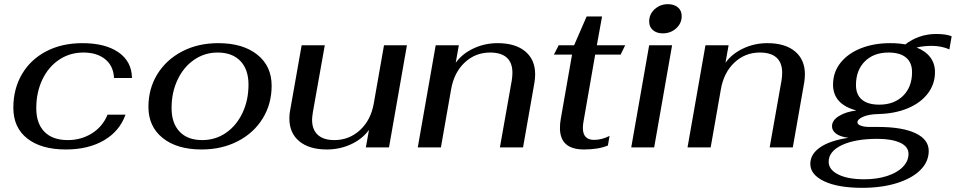

<svg xmlns="http://www.w3.org/2000/svg" viewBox="-20 -707 4585 921"><path d="M44 -190Q44 -281 85.5 -351.5Q127 -422 202 -461Q277 -500 375 -500Q485 -500 548.5 -456Q612 -412 613 -333H527Q524 -391 484.5 -423Q445 -455 380 -455Q315 -455 263.5 -420.5Q212 -386 183 -325Q154 -264 154 -188Q154 -115 193 -75Q232 -35 305 -35Q369 -35 420.5 -67Q472 -99 496 -157H582Q554 -78 479 -34Q404 10 296 10Q178 10 111 -42.5Q44 -95 44 -190Z M692 -194Q692 -282 735 -351.5Q778 -421 854 -460.5Q930 -500 1027 -500Q1145 -500 1214 -445Q1283 -390 1283 -296Q1283 -208 1240 -138.5Q1197 -69 1120.5 -29.5Q1044 10 947 10Q829 10 760.5 -45Q692 -100 692 -194ZM1172 -301Q1172 -374 1133 -414.5Q1094 -455 1024 -455Q962 -455 911.5 -420.5Q861 -386 832 -325Q803 -264 803 -189Q803 -116 841.5 -75.5Q880 -35 950 -35Q1013 -35 1063.5 -69.5Q1114 -104 1143 -165Q1172 -226 1172 -301Z M1368 -139Q1368 -160 1372 -179L1427 -490H1538L1481 -170Q1477 -144 1477 -133Q1477 -85 1504.5 -60Q1532 -35 1584 -35Q1655 -35 1707 -83Q1759 -131 1773 -211L1822 -490H1932L1846 0H1735L1750 -84Q1718 -40 1664 -15Q1610 10 1548 10Q1463 10 1415.5 -29.5Q1368 -69 1368 -139Z M2070 -490H2181L2166 -406Q2197 -449 2251 -474.5Q2305 -500 2367 -500Q2452 -500 2499.5 -460.5Q2547 -421 2547 -351Q2547 -333 2544 -313L2489 0H2378L2435 -322Q2438 -342 2438 -358Q2438 -406 2411 -430.5Q2384 -455 2331 -455Q2260 -455 2209 -407Q2158 -359 2144 -279L2095 0H1984Z M2666 -93Q2666 -116 2670 -137L2724 -445H2637L2660 -490H2734L2794 -628H2868L2843 -490H2979L2957 -445H2835L2779 -124Q2776 -108 2776 -93Q2776 -36 2830 -36Q2866 -36 2904 -55L2896 -9Q2851 10 2781 10Q2666 10 2666 -93Z M3094 -604Q3094 -639 3120.5 -663Q3147 -687 3184 -687Q3214 -687 3232 -671.5Q3250 -656 3250 -630Q3250 -595 3223.5 -571Q3197 -547 3159 -547Q3130 -547 3112 -562.5Q3094 -578 3094 -604ZM3094 -490H3204L3118 0H3008Z M3364 -490H3475L3460 -406Q3491 -449 3545 -474.5Q3599 -500 3661 -500Q3746 -500 3793.5 -460.5Q3841 -421 3841 -351Q3841 -333 3838 -313L3783 0H3672L3729 -322Q3732 -342 3732 -358Q3732 -406 3705 -430.5Q3678 -455 3625 -455Q3554 -455 3503 -407Q3452 -359 3438 -279L3389 0H3278Z M4452 -487Q4409 -487 4377 -479Q4420 -462 4442.5 -432Q4465 -402 4465 -361Q4465 -304 4431 -259Q4397 -214 4335.5 -188Q4274 -162 4194 -160Q4148 -159 4120.5 -147Q4093 -135 4093 -120Q4093 -110 4109.5 -104Q4126 -98 4151 -98H4193Q4308 -98 4371.5 -68Q4435 -38 4435 17Q4435 69 4394.5 109Q4354 149 4281.5 171.5Q4209 194 4116 194Q4000 194 3933.5 162.5Q3867 131 3867 79Q3867 32 3914.5 -0.5Q3962 -33 4050 -46Q4010 -51 3990.5 -66Q3971 -81 3971 -101Q3971 -130 4004.5 -150.5Q4038 -171 4088 -177Q3976 -207 3976 -301Q3976 -361 4012 -406Q4048 -451 4110 -475.5Q4172 -500 4250 -500Q4290 -500 4323 -494Q4353 -518 4391 -531Q4429 -544 4470 -544Q4519 -544 4545 -533L4534 -470Q4517 -478 4495 -482.5Q4473 -487 4452 -487ZM4355 -361Q4355 -407 4326 -431Q4297 -455 4242 -455Q4171 -455 4128.5 -412.5Q4086 -370 4086 -299Q4086 -253 4114.5 -229Q4143 -205 4198 -205Q4269 -205 4312 -247.5Q4355 -290 4355 -361ZM3955 69Q3955 107 4001 130Q4047 153 4126 153Q4186 153 4234.5 137.5Q4283 122 4310.5 94Q4338 66 4338 31Q4338 -4 4297.5 -22.5Q4257 -41 4189 -41Q4082 -41 4018.5 -11Q3955 19 3955 69Z"/></svg>

Font: Fahkwang Medium
Style: Italic
Weight: 500
Italic angle: -10°
Version: Version 1.000; ttfautohint (v1.6)